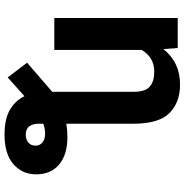

<svg xmlns="http://www.w3.org/2000/svg" viewBox="-4 -574 791 822"><g transform="rotate(90 391.0 -162.5)"><path d="M341.6 -538.4Q417.3 -538.4 463.2 -493.4Q509.2 -448.5 509.2 -337.4V-51.5Q536.6 -56.1 566.8 -56.1Q641.7 -56.1 683.8 -20.6Q725.9 14.9 725.9 77.4Q725.9 137.4 682.2 175.2Q638.5 213.1 556.1 213.1Q487.9 213.1 448.5 189.5Q409.1 165.8 391.3 127.8L311.1 199.6L247.9 116.5L372.5 8.9V-338.8Q372.5 -389.6 350.3 -408.7Q328.1 -427.9 286.6 -427.9Q253.9 -427.9 230.5 -413.2Q207 -398.4 193.2 -373.6V0H56.5V-528.4H185L189.6 -467Q246.4 -538.4 341.6 -538.4ZM509.2 67.1Q509.2 92 520.4 107.1Q531.6 122.2 556.8 122.2Q575.6 122.2 589.3 111.5Q603 100.9 603 80.3Q603 61.8 589.1 50.6Q575.3 39.4 552.6 39.4Q530.9 39.4 509.2 47.2Z"/></g></svg>

Font: Interface
Style: Bold
Weight: 700
Designer: Rasmus Andersson
Foundry: rsms
Version: Version 1.8